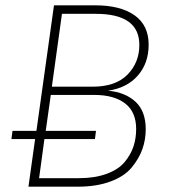

<svg xmlns="http://www.w3.org/2000/svg" viewBox="-20 -702 635 722"><path d="M386 -361Q451 -355 489.5 -319.5Q528 -284 528 -216Q528 -177 515.5 -141.5Q503 -106 475.5 -72.5Q448 -39 395.5 -19.5Q343 0 272 0H87L112 -179H23L27 -210H117L183 -682H338Q433 -682 486 -644.5Q539 -607 539 -534Q539 -464 498 -417.5Q457 -371 386 -361ZM213 -650 175 -376H328Q415 -376 459.5 -421.5Q504 -467 504 -533Q504 -650 340 -650ZM276 -32Q337 -32 381.5 -48.5Q426 -65 449 -93Q472 -121 482 -151.5Q492 -182 492 -217Q492 -281 450.5 -313Q409 -345 335 -345H171L152 -210H341L337 -179H147L127 -32Z"/></svg>

Font: Fira Sans UltraLight
Style: Italic
Weight: 200
Italic angle: -8°
Designer: Carrois Corporate & Edenspiekermann AG
Foundry: Carrois Corporate GbR & Edenspiekermann AG
Version: Version 4.203;PS 004.203;hotconv 1.0.88;makeotf.lib2.5.64775